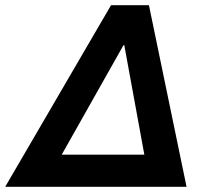

<svg xmlns="http://www.w3.org/2000/svg" viewBox="-49 -720 808 740"><path d="M-29 0 379 -700H525L670 0H530L430 -546H427L119 0ZM102 0 126 -124H572L548 0Z"/></svg>

Font: REM Medium
Style: Italic
Weight: 500
Italic angle: -11°
Designer: Octavio Pardo
Foundry: Ashler Design
Version: Version 1.005;gftools[0.9.28]